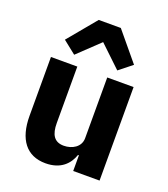

<svg xmlns="http://www.w3.org/2000/svg" viewBox="-146 -898 887 1013"><g transform="rotate(20 298.0 -391.5)"><path d="M233 -795 101 -636 174 -578 295 -693 416 -578 489 -636 357 -795ZM379 0H527V-525H379V-184C379 -134 332 -108 286 -108C232 -108 211 -144 211 -208V-525H63V-195C63 -63 120 12 227 12C313 12 356 -35 374 -88H379Z"/></g></svg>

Font: IBM Plex Sans Thai Looped
Style: Bold
Weight: 700
Designer: Mike Abbink, Paul van der Laan, Pieter van Rosmalen, Ben Mitchell, Mark Frömberg
Foundry: Bold Monday
Version: Version 1.1